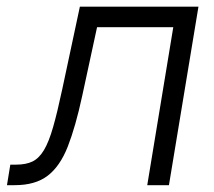

<svg xmlns="http://www.w3.org/2000/svg" viewBox="-58 -542 625 562"><path d="M-37.6 0 -27.8 -60.1H-10.7Q18.1 -60.1 37.1 -69.3Q56.2 -78.6 70.6 -102.5Q85 -126.5 97.4 -169.9Q109.9 -213.4 124.5 -282.2L175.8 -522.5H522.9L436.5 0H373L449.2 -462.4H226.1L182.6 -261.2Q163.1 -170.9 140.4 -113Q117.7 -55.2 81.5 -27.6Q45.4 0 -14.6 0Z"/></svg>

Font: Inter 28pt Light
Style: Italic
Weight: 300
Italic angle: -9.3988°
Designer: Rasmus Andersson
Foundry: rsms
Version: Version 4.001;git-66647c0bb